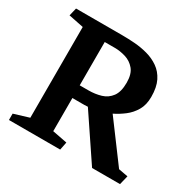

<svg xmlns="http://www.w3.org/2000/svg" viewBox="-154 -879 1064 1048"><g transform="rotate(30 378.0 -355.0)"><path d="M680 -68 739 -57 725 0H549L362 -278Q349 -277 340 -277Q331 -277 319 -277H265V-68L358 -50L348 0H25V-40L120 -69V-641L26 -660L38 -710H329Q366 -710 407.5 -707Q449 -704 489.5 -693Q530 -682 563 -659Q596 -636 615.5 -597Q635 -558 635 -497Q635 -447 614.5 -412Q594 -377 562.5 -353Q531 -329 498 -313ZM265 -630V-357H319Q362 -357 398.5 -368Q435 -379 457.5 -409.5Q480 -440 480 -497Q480 -552 456 -580.5Q432 -609 397 -619.5Q362 -630 329 -630Z"/></g></svg>

Font: Brawler
Style: Bold
Weight: 700
Designer: Oleg Frolov, Haley Fiege
Foundry: Oleg Frolov, Haley Fiege
Version: Version 1.101; ttfautohint (v1.8.3)